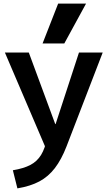

<svg xmlns="http://www.w3.org/2000/svg" viewBox="-20 -810 595 1060"><path d="M51 130Q111 120 148 100.5Q185 81 207 45Q229 9 240 -49L246 39L7 -520H139L285 -125H287L416 -520H547L347 -1Q319 71 283 118Q247 165 197.5 191.5Q148 218 76 230ZM335 -570H215L301 -790H455Z"/></svg>

Font: M PLUS 2 SemiBold
Style: Regular
Weight: 600
Designer: Coji Morishita
Foundry: UNDERFOREST DESIGN
Version: Version 1.001